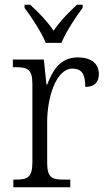

<svg xmlns="http://www.w3.org/2000/svg" viewBox="-20 -786 449 806"><path d="M172 -606H238C256 -651 298 -715 327 -753V-766H303C264 -730 233 -698 205 -657C177 -698 146 -730 107 -766H83V-753C112 -715 154 -651 172 -606ZM36 0H275V-32H250C200 -32 178 -38 178 -103V-275C178 -373 214 -498 284 -498C324 -498 338 -474 338 -421C379 -421 395 -444 395 -475C395 -517 365 -545 307 -545C231 -545 201 -489 178 -431H175L164 -536H34V-504H41C95 -504 116 -497 116 -433V-106C116 -39 94 -32 44 -32H36Z"/></svg>

Font: Noto Serif Georgian SemiCondensed Light
Style: Regular
Weight: 300
Width: 4
Designer: Monotype Design Team, Akaki Razmadze
Foundry: Google LLC
Version: Version 2.003